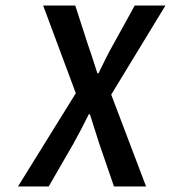

<svg xmlns="http://www.w3.org/2000/svg" viewBox="-20 -674 618 694"><path d="M45 0H156L245 -154C264 -188 281 -221 301 -261H305C318 -221 328 -188 339 -154L392 0H508L382 -332L578 -654H467L387 -509C370 -479 355 -448 336 -409H332C319 -448 310 -479 299 -509L252 -654H136L254 -337Z"/></svg>

Font: Falling Sky
Style: CondObl
Weight: 400
Designer: Paul D. Hunt
Foundry: Adobe Systems Incorporated
Version: Version 1.02